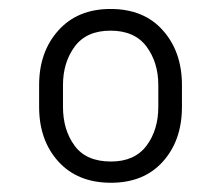

<svg xmlns="http://www.w3.org/2000/svg" viewBox="-20 -741 491 424"><path d="M66.4 -504.9V-553.2Q66.4 -626.5 108.9 -673.8Q151.4 -721.2 224.1 -721.2Q297.9 -721.2 339.8 -673.8Q381.8 -626.5 381.8 -553.2V-504.9Q381.8 -431.2 339.8 -384.3Q297.9 -337.4 225.1 -337.4Q151.4 -337.4 108.9 -384.3Q66.4 -431.2 66.4 -504.9ZM119.1 -553.2V-504.9Q119.1 -454.1 144.8 -419.2Q170.4 -384.3 225.1 -384.3Q277.3 -384.3 303.5 -419.2Q329.6 -454.1 329.6 -504.9V-553.2Q329.6 -603 303.5 -638.2Q277.3 -673.3 224.1 -673.3Q170.9 -673.3 145 -638.2Q119.1 -603 119.1 -553.2Z"/></svg>

Font: Vazirmatn FD ExtraLight
Style: Regular
Weight: 200
Designer: Saber Rastikerdar
Foundry: Saber Rastikerdar
Version: Version 33.003